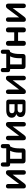

<svg xmlns="http://www.w3.org/2000/svg" viewBox="2076 -2614 675 4868"><g transform="rotate(90 2414.0 -179.5)"><path d="M129 8Q110 8 97 1Q84 -6 77.5 -21Q71 -36 71 -59V-437Q71 -466 86 -481.5Q101 -497 128 -497Q155 -497 169.5 -481.5Q184 -466 184 -437V-128H158L405 -457Q416 -471 432 -484Q448 -497 476 -497Q495 -497 507.5 -490Q520 -483 526.5 -468.5Q533 -454 533 -431V-52Q533 -24 518.5 -8Q504 8 477 8Q449 8 434.5 -8Q420 -24 420 -52V-362H447L199 -32Q189 -18 173.5 -5Q158 8 129 8Z M738 8Q708 8 691.5 -8.5Q675 -25 675 -56V-434Q675 -466 691.5 -481.5Q708 -497 738 -497Q768 -497 784 -481.5Q800 -466 800 -434V-300H1016V-434Q1016 -466 1032 -481.5Q1048 -497 1078 -497Q1108 -497 1124.5 -481.5Q1141 -466 1141 -434V-56Q1141 -25 1124.5 -8.5Q1108 8 1078 8Q1048 8 1032 -8.5Q1016 -25 1016 -56V-202H800V-56Q800 -25 784.5 -8.5Q769 8 738 8Z M1292 138Q1267 138 1252.5 123.5Q1238 109 1238 82V-40Q1238 -98 1296 -98H1352L1278 -72Q1304 -107 1319 -145Q1334 -183 1341 -232.5Q1348 -282 1348 -350V-419Q1348 -453 1366 -471Q1384 -489 1418 -489H1659Q1693 -489 1711 -471Q1729 -453 1729 -419V-40L1671 -98H1751Q1779 -98 1794 -83.5Q1809 -69 1809 -40V82Q1809 138 1756 138Q1730 138 1716.5 123.5Q1703 109 1703 82V0H1344V82Q1344 138 1292 138ZM1407 -98H1612V-393H1455V-321Q1455 -258 1442.5 -199Q1430 -140 1407 -98Z M1959 8Q1940 8 1927 1Q1914 -6 1907.5 -21Q1901 -36 1901 -59V-437Q1901 -466 1916 -481.5Q1931 -497 1958 -497Q1985 -497 1999.5 -481.5Q2014 -466 2014 -437V-128H1988L2235 -457Q2246 -471 2262 -484Q2278 -497 2306 -497Q2325 -497 2337.5 -490Q2350 -483 2356.5 -468.5Q2363 -454 2363 -431V-52Q2363 -24 2348.5 -8Q2334 8 2307 8Q2279 8 2264.5 -8Q2250 -24 2250 -52V-362H2277L2029 -32Q2019 -18 2003.5 -5Q1988 8 1959 8Z M2567 0Q2537 0 2521 -16Q2505 -32 2505 -62V-427Q2505 -457 2521 -473Q2537 -489 2567 -489H2769Q2832 -489 2871.5 -474Q2911 -459 2929 -430.5Q2947 -402 2947 -361Q2947 -315 2915.5 -283.5Q2884 -252 2832 -245V-259Q2897 -255 2930.5 -222Q2964 -189 2964 -137Q2964 -74 2916 -37Q2868 0 2777 0ZM2621 -77H2766Q2807 -77 2828.5 -94Q2850 -111 2850 -144Q2850 -177 2828.5 -194Q2807 -211 2766 -211H2621ZM2621 -288H2757Q2793 -288 2813 -304.5Q2833 -321 2833 -351Q2833 -381 2813 -396.5Q2793 -412 2757 -412H2621Z M3131 8Q3112 8 3099 1Q3086 -6 3079.5 -21Q3073 -36 3073 -59V-437Q3073 -466 3088 -481.5Q3103 -497 3130 -497Q3157 -497 3171.5 -481.5Q3186 -466 3186 -437V-128H3160L3407 -457Q3418 -471 3434 -484Q3450 -497 3478 -497Q3497 -497 3509.5 -490Q3522 -483 3528.5 -468.5Q3535 -454 3535 -431V-52Q3535 -24 3520.5 -8Q3506 8 3479 8Q3451 8 3436.5 -8Q3422 -24 3422 -52V-362H3449L3201 -32Q3191 -18 3175.5 -5Q3160 8 3131 8Z M3686 138Q3661 138 3646.5 123.5Q3632 109 3632 82V-40Q3632 -98 3690 -98H3746L3672 -72Q3698 -107 3713 -145Q3728 -183 3735 -232.5Q3742 -282 3742 -350V-419Q3742 -453 3760 -471Q3778 -489 3812 -489H4053Q4087 -489 4105 -471Q4123 -453 4123 -419V-40L4065 -98H4145Q4173 -98 4188 -83.5Q4203 -69 4203 -40V82Q4203 138 4150 138Q4124 138 4110.5 123.5Q4097 109 4097 82V0H3738V82Q3738 138 3686 138ZM3801 -98H4006V-393H3849V-321Q3849 -258 3836.5 -199Q3824 -140 3801 -98Z M4353 8Q4334 8 4321 1Q4308 -6 4301.5 -21Q4295 -36 4295 -59V-437Q4295 -466 4310 -481.5Q4325 -497 4352 -497Q4379 -497 4393.5 -481.5Q4408 -466 4408 -437V-128H4382L4629 -457Q4640 -471 4656 -484Q4672 -497 4700 -497Q4719 -497 4731.5 -490Q4744 -483 4750.5 -468.5Q4757 -454 4757 -431V-52Q4757 -24 4742.5 -8Q4728 8 4701 8Q4673 8 4658.5 -8Q4644 -24 4644 -52V-362H4671L4423 -32Q4413 -18 4397.5 -5Q4382 8 4353 8Z"/></g></svg>

Font: Nunito ExtraLight
Style: Regular
Weight: 200
Designer: Vernon Adams
Foundry: Vernon Adams
Version: Version 3.602